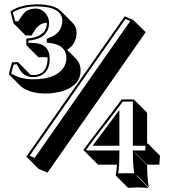

<svg xmlns="http://www.w3.org/2000/svg" viewBox="-20 -687 796 896"><path d="M562 -610.8 603 -592.8 659.7 -536.6 201.7 118.7 159.7 100.6 103 43.9ZM136.2 -336.9Q189.9 -336.9 199.7 -389.6Q201.7 -400.9 202.1 -413.1Q202.1 -416.5 201.7 -419.4Q193.8 -420.4 185.5 -420.4Q167.5 -420.4 159.7 -419.4L103 -476.1V-506.8Q196.8 -512.7 199.2 -580.6Q164.6 -579.6 144.5 -548.8Q141.6 -544.4 135.7 -535.2Q130.4 -525.9 127.4 -521.5H99.6L43 -578.1L28.8 -632.8L30.8 -634.8Q63.5 -659.2 127.4 -665.5Q140.6 -666.5 151.9 -667Q231.9 -666.5 263.2 -636.2L319.8 -579.6Q337.4 -561 337.4 -534.2Q336.4 -481 293 -454.6L335.4 -412.1Q356 -390.1 356.4 -358.4Q356.4 -292.5 279.8 -264.6Q240.7 -251 191.4 -250.5Q121.6 -251 80.6 -281.2L23.9 -337.9L21 -340.8L36.1 -396L64 -397L120.6 -340.3Q121.6 -338.9 122.1 -337.9Q129.4 -336.9 136.2 -336.9ZM210 -496.6 208 -499V-497.1Q209.5 -496.6 210 -496.6ZM666.5 -17.1H669.9L726.6 39.6L723.6 81.5H666.5L609.9 24.9V26.9L666.5 83.5Q666.5 144 674.8 187.5L618.2 130.9L617.2 132.8L673.3 189.5Q671.9 189.5 624.5 187.5L577.6 189.5L521 132.8L520 130.9Q524.4 107.9 525.9 81.5H437.5L380.9 24.9L369.1 13.2Q385.7 -11.2 512.2 -175.3Q535.6 -205.6 547.9 -223.1H598.1Q605 -222.7 607.4 -220.2L664.1 -163.6Q666 -160.2 666.5 -156.2ZM537.1 26.9Q537.1 88.9 531.7 122.1Q551.3 121.1 567.9 121.1Q584.5 121.1 606.4 122.1Q600.1 81.5 600.1 26.9V15.1H657.7L659.2 -6.8H600.1V-212.9Q598.6 -212.9 598.1 -212.9H553.2Q536.1 -189.5 484.9 -123.5Q408.7 -25.9 381.8 11.7L385.3 15.1H537.1ZM537.1 -173.8V-6.8H412.1ZM136.2 -327.1Q93.8 -327.1 72.8 -361.3Q70.3 -365.7 65.4 -374.5Q60.5 -382.8 58.6 -386.7L43.9 -386.2L32.2 -344.2Q72.3 -317.4 134.8 -316.9Q237.8 -316.9 275.4 -369.6Q289.6 -390.6 290 -415Q290 -473.1 221.7 -485.4Q213.9 -486.8 207 -486.8L198.2 -487.8V-506.3L205.1 -508.8Q270 -530.3 271 -590.8Q269 -656.2 151.9 -657.2Q84.5 -656.7 40 -629.4L50.8 -587.9H65.4Q87.9 -624.5 100.6 -633.8Q119.1 -646.5 146 -647Q179.2 -647 199.2 -615.2Q208.5 -599.1 209 -582Q209 -511.7 125.5 -499Q118.7 -498 112.8 -497.6V-486.8Q119.1 -486.8 128.9 -486.8Q210.4 -486.8 211.9 -415Q211.9 -413.6 211.9 -413.1Q211.9 -341.8 153.8 -329.1Q144.5 -327.1 136.2 -327.1ZM565.4 -598.6 118.2 39.6 141.6 49.8 587.9 -588.9Z"/></svg>

Font: Linux Biolinum Shadow O
Style: Bold
Weight: 700
Designer: Philipp H. Poll
Foundry: Philipp H. Poll
Version: Version 0.9.2